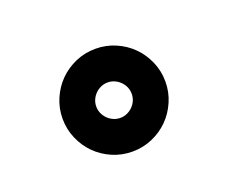

<svg xmlns="http://www.w3.org/2000/svg" viewBox="-61 -709 722 552"><g transform="rotate(-20 300.0 -433.0)"><path d="M107.4 -433.1Q107.4 -465.3 119.9 -494.1Q132.3 -522.9 153.6 -544.2Q174.8 -565.4 203.6 -577.9Q232.4 -590.3 264.6 -590.3Q296.9 -590.3 325.7 -577.9Q354.5 -565.4 375.7 -544.2Q397 -522.9 409.4 -494.1Q421.9 -465.3 421.9 -433.1Q421.9 -400.9 409.4 -372.1Q397 -343.3 375.7 -322Q354.5 -300.8 325.7 -288.3Q296.9 -275.9 264.6 -275.9Q232.4 -275.9 203.6 -288.3Q174.8 -300.8 153.6 -322Q132.3 -343.3 119.9 -372.1Q107.4 -400.9 107.4 -433.1ZM210.4 -433.1Q210.4 -421.9 214.8 -412.1Q219.2 -402.3 226.6 -395Q233.9 -387.7 243.7 -383.3Q253.4 -378.9 264.6 -378.9Q275.9 -378.9 285.6 -383.3Q295.4 -387.7 302.7 -395Q310.1 -402.3 314.5 -412.1Q318.8 -421.9 318.8 -433.1Q318.8 -444.3 314.5 -454.1Q310.1 -463.9 302.7 -471.2Q295.4 -478.5 285.6 -482.9Q275.9 -487.3 264.6 -487.3Q253.4 -487.3 243.7 -482.9Q233.9 -478.5 226.6 -471.2Q219.2 -463.9 214.8 -454.1Q210.4 -444.3 210.4 -433.1Z"/></g></svg>

Font: Courier Prime
Style: Bold
Weight: 700
Monospace: yes
Designer: Alan Dague-Greene
Foundry: Quote-Unquote Apps
Version: Version 1.202